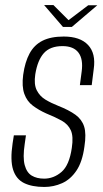

<svg xmlns="http://www.w3.org/2000/svg" viewBox="-20 -736 410 762"><path d="M156 6Q107 6 75.5 -9.5Q44 -25 32 -62.5Q20 -100 30 -167L35 -199H83L78 -164Q70 -111 78 -81Q86 -51 106 -39Q126 -27 155 -27Q193 -27 224 -53.5Q255 -80 265 -149Q272 -195 261 -219Q250 -243 225 -257Q200 -271 163 -286Q134 -299 110.5 -316.5Q87 -334 76.5 -363.5Q66 -393 72 -439Q79 -490 97.5 -524Q116 -558 149 -574.5Q182 -591 233 -591Q298 -591 329.5 -557.5Q361 -524 352 -462L344 -398Q332 -398 320 -398Q308 -398 297 -398L304 -451Q311 -501 291.5 -527Q272 -553 228 -553Q179 -553 154 -525Q129 -497 120 -441Q114 -401 126 -377.5Q138 -354 160.5 -340.5Q183 -327 211 -316Q254 -299 279.5 -280.5Q305 -262 314 -233.5Q323 -205 315 -154Q307 -94 283.5 -59Q260 -24 226.5 -9Q193 6 156 6ZM230 -629 155 -716H192L252 -656L330 -715H366L265 -629Z"/></svg>

Font: Alumni Sans Light
Style: Italic
Weight: 300
Italic angle: -8°
Version: Version 1.016